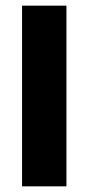

<svg xmlns="http://www.w3.org/2000/svg" viewBox="-20 -659 313 679"><path d="M215 0H58V-639H215Z"/></svg>

Font: Anek Gujarati Medium
Style: Bold
Weight: 700
Version: Version 1.003